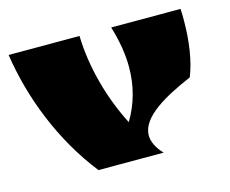

<svg xmlns="http://www.w3.org/2000/svg" viewBox="-77 -607 857 714"><g transform="rotate(-15 351.5 -250.0)"><path d="M471 0C445 -27 434 -53 434 -76C434 -147 537 -202 637 -245C660 -301 671 -377 671 -456C671 -471 671 -485 670 -500H403C420 -444 429 -391 429 -341C429 -269 411 -203 375 -143C320 -250 284 -378 281 -500H8C34 -329 103 -149 220 0Z"/></g></svg>

Font: Ruslan Display
Style: Regular
Weight: 400
Designer: Denis Masharov, Vladimir Rabdu
Foundry: Denis Masharov, Vladimir Rabdu
Version: Version 1.001